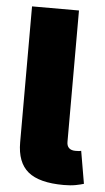

<svg xmlns="http://www.w3.org/2000/svg" viewBox="-53 -763 439 800"><g transform="rotate(5 166.5 -363.0)"><path d="M244.6 2.4Q142.1 2.4 95.2 -36.1Q48.3 -74.7 48.3 -159.2V-727.5H244.6V-177.7Q244.6 -161.1 253.9 -152.3Q263.2 -143.6 280.8 -143.6Q289.6 -143.6 295.2 -144Q300.8 -144.5 304.7 -146L328.1 -9.8Q315.9 -5.9 294.7 -1.7Q273.4 2.4 244.6 2.4Z"/></g></svg>

Font: Inter 17pt Black
Style: Regular
Weight: 900
Version: Version 4.001;git-66647c0bb